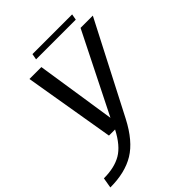

<svg xmlns="http://www.w3.org/2000/svg" viewBox="-292 -817 1178 1178"><g transform="rotate(-45 297.0 -228.0)"><path d="M181.5 0 82 -590.5H185.5L265 -70.5L525.5 -590.5H632L327 0Q260.5 128 175.5 179.5Q90.5 231 -37.5 231L-26 163.5Q66 163.5 126 128.5Q186 93.5 234.5 0ZM196 -647 203 -685.5H547.5L540.5 -647Z"/></g></svg>

Font: Anybody ExtraExpanded Regular
Style: Italic
Weight: 400
Width: 8
Italic angle: -10°
Designer: Tyler Finck
Foundry: Etcetera Type Company
Version: Version 1.010; ttfautohint (v1.8.3) -l 8 -r 50 -G 200 -x 14 